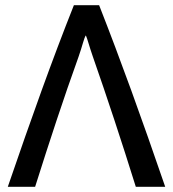

<svg xmlns="http://www.w3.org/2000/svg" viewBox="-20 -714 665 738"><path d="M502 4C447 -172 393 -336 337 -496C323 -536 316 -565 310 -578C303 -569 296 -535 282 -496C224 -335 170 -170 115 4H10C102 -264 179 -480 264 -694H361C445 -480 523 -264 615 4Z"/></svg>

Font: Repo Medium
Style: Regular
Weight: 500
Designer: Stefan Peev
Foundry: Context Ltd
Version: Version 1.502